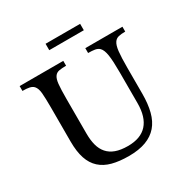

<svg xmlns="http://www.w3.org/2000/svg" viewBox="-205 -1110 1270 1299"><g transform="rotate(-30 430.5 -460.0)"><path d="M722 -310Q722 -231 706.5 -171Q691 -111 656.5 -71Q622 -31 567 -10.5Q512 10 434 10Q360 10 305 -4.5Q250 -19 213 -52.5Q176 -86 158 -140Q140 -194 140 -273V-537Q140 -611 136.5 -651Q133 -691 116 -710Q104 -723 83.5 -727.5Q63 -732 29 -732V-770H370V-732Q336 -732 315 -728Q294 -724 282 -708Q268 -690 264 -650.5Q260 -611 260 -537V-265Q260 -214 270.5 -174.5Q281 -135 305 -107.5Q329 -80 367.5 -66Q406 -52 462 -52Q562 -52 612 -107.5Q662 -163 662 -271V-512Q662 -601 655 -647Q648 -693 629 -712Q615 -725 594 -728.5Q573 -732 542 -732V-770H832V-732Q800 -732 779.5 -727Q759 -722 747 -705Q732 -684 727 -639.5Q722 -595 722 -512ZM324 -880V-930H594V-880Z"/></g></svg>

Font: Libre Baskerville
Style: Regular
Weight: 400
Designer: Pablo Impallari, Rodrigo Fuenzalida
Foundry: Pablo Impallari, Rodrigo Fuenzalida
Version: Version 1.000; ttfautohint (v0.93) -l 8 -r 50 -G 200 -x 14 -